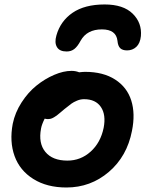

<svg xmlns="http://www.w3.org/2000/svg" viewBox="-20 -790 675 861"><path d="M449.2 -770Q533.2 -770 575.2 -728.5Q617.2 -687 611.8 -627.9Q608.4 -595.7 591.3 -579.8Q574.2 -564 549.8 -564Q529.3 -564 519 -574Q508.8 -584 506.8 -606.9Q501 -658.2 437 -658.2Q370.1 -658.2 341.8 -607.9Q328.1 -582 313.7 -570.6Q299.3 -559.1 278.8 -559.1Q247.1 -559.1 235.4 -578.9Q223.6 -598.6 232.9 -630.9Q251 -695.3 305.4 -732.7Q359.9 -770 449.2 -770ZM277.8 50.8Q190.4 50.8 129.6 12.7Q68.8 -25.4 45.4 -90.1Q22 -154.8 37.1 -234.9Q47.4 -285.2 76.7 -330.6Q106 -376 143.6 -406.2Q181.2 -436.5 222.9 -454.3Q264.6 -472.2 300.8 -472.2Q319.3 -472.2 335 -465.8Q352.5 -467.8 361.8 -467.8Q442.9 -467.8 496.3 -433.3Q549.8 -398.9 568.6 -339.4Q587.4 -279.8 571.8 -203.1Q549.8 -88.9 468 -19Q386.2 50.8 277.8 50.8ZM164.1 -213.9Q151.4 -147.9 183.3 -108.9Q215.3 -69.8 282.2 -69.8Q341.8 -69.8 386.5 -110.1Q431.2 -150.4 444.8 -216.8Q456.1 -275.4 432.4 -310.3Q408.7 -345.2 356.9 -345.2Q340.8 -345.2 325.2 -338.6Q309.6 -332 300.3 -325.2Q291 -318.4 269 -300.8Q263.7 -296.4 251 -285.6Q238.3 -274.9 234.4 -272Q230.5 -269 221.9 -263.9Q213.4 -258.8 206.8 -257.3Q200.2 -255.9 191.9 -255.9Q188 -255.9 180.2 -257.8Q167 -231 164.1 -213.9Z"/></svg>

Font: Shantell Sans Bouncy
Style: Italic
Weight: 600
Italic angle: -11.31°
Designer: Stephen Nixon, Anya Danilova, Shantell Martin
Foundry: Arrow Type
Version: Version 1.006;[9816181b4]